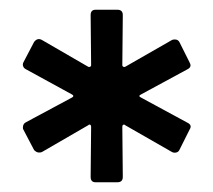

<svg xmlns="http://www.w3.org/2000/svg" viewBox="-20 -767 438 394"><path d="M166 -404 167 -507Q167 -510 165 -511Q163 -512 161 -510L66 -455Q64 -454 60 -454Q55 -454 50 -459L28 -501Q27 -502 27 -505Q27 -513 33 -516L128 -567Q133 -570 128 -573L33 -625Q29 -627 27.5 -631Q26 -635 28 -639L50 -681Q57 -690 66 -685L161 -630Q163 -629 165 -630Q167 -631 167 -633L166 -736Q166 -747 176 -747H221Q232 -747 232 -736L231 -633Q231 -631 233 -630Q235 -629 237 -630L333 -685Q335 -686 339 -686Q345 -686 348 -681L369 -639Q371 -635 371 -633Q371 -628 365 -625L269 -573Q263 -570 269 -567L365 -515Q375 -510 369 -501L348 -459Q346 -455 341.5 -454Q337 -453 333 -455L237 -510Q235 -512 233 -511Q231 -510 231 -507L232 -404Q232 -393 221 -393H176Q166 -393 166 -404Z"/></svg>

Font: Barlow GEO Semi Bold
Style: Regular
Weight: 600
Designer: Jeremy Tribby
Foundry: Tribby Type
Version: Version 1.408